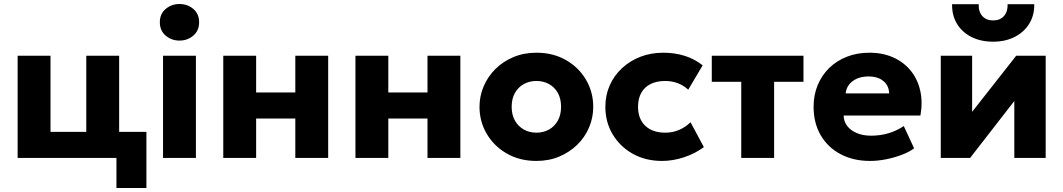

<svg xmlns="http://www.w3.org/2000/svg" viewBox="-20 -788 5306 958"><path d="M68 0V-510H232V-130H410.5V-510H574.5V0ZM561 150V0H504.5V-130H710.5V150Z M793.5 0V-510H957.5V0ZM875.5 -585.5Q836 -585.5 806.8 -610.2Q777.5 -635 777.5 -677Q777.5 -719 806.8 -743.5Q836 -768 875.5 -768Q915.5 -768 944.5 -743.5Q973.5 -719 973.5 -677Q973.5 -635 944.5 -610.2Q915.5 -585.5 875.5 -585.5Z M1094 0V-510H1258V-326.5H1453.5V-510H1617.5V0H1453.5V-196.5H1258V0Z M1753.5 0V-510H1917.5V-326.5H2113V-510H2277V0H2113V-196.5H1917.5V0Z M2656.5 15Q2573 15 2509 -21.8Q2445 -58.5 2408.8 -120Q2372.5 -181.5 2372.5 -255Q2372.5 -308.5 2393.2 -357.2Q2414 -406 2452 -443.8Q2490 -481.5 2542 -503.2Q2594 -525 2656.5 -525Q2740 -525 2804 -488.2Q2868 -451.5 2904 -390Q2940 -328.5 2940 -255Q2940 -201.5 2919.5 -152.8Q2899 -104 2861 -66.5Q2823 -29 2771 -7Q2719 15 2656.5 15ZM2656.5 -126Q2691.5 -126 2719.5 -141.8Q2747.5 -157.5 2763.5 -186.5Q2779.5 -215.5 2779.5 -255Q2779.5 -295 2763.8 -323.8Q2748 -352.5 2720 -368.2Q2692 -384 2656.5 -384Q2621 -384 2593 -368.2Q2565 -352.5 2549 -323.8Q2533 -295 2533 -255Q2533 -215.5 2549.2 -186.5Q2565.5 -157.5 2593.5 -141.8Q2621.5 -126 2656.5 -126Z M3283 15Q3202 15 3138.2 -20.2Q3074.5 -55.5 3037.5 -116.8Q3000.5 -178 3000.5 -255Q3000.5 -313 3022.2 -362Q3044 -411 3083.5 -447.8Q3123 -484.5 3175.5 -504.8Q3228 -525 3289.5 -525Q3347.5 -525 3397 -509.2Q3446.5 -493.5 3486 -462L3414 -340.5Q3389.5 -363 3360.2 -373.5Q3331 -384 3299 -384Q3257 -384 3226.5 -369Q3196 -354 3179.8 -325Q3163.5 -296 3163.5 -255.5Q3163.5 -194.5 3199.8 -160.2Q3236 -126 3299.5 -126Q3335.5 -126 3367.2 -139.2Q3399 -152.5 3425.5 -178L3492 -54Q3449 -22 3393.8 -3.5Q3338.5 15 3283 15Z M3678.5 0V-380H3531.5V-510H3989V-380H3842.5V0Z M4321.5 15Q4237.5 15 4174 -18.8Q4110.5 -52.5 4075 -113.2Q4039.5 -174 4039.5 -255.5Q4039.5 -314.5 4060.2 -364Q4081 -413.5 4118.2 -449.5Q4155.5 -485.5 4206.2 -505.2Q4257 -525 4318 -525Q4385 -525 4437.5 -501.2Q4490 -477.5 4524.2 -435.2Q4558.5 -393 4571.5 -335.8Q4584.5 -278.5 4572.5 -211.5H4189.5Q4190 -181.5 4207.5 -159Q4225 -136.5 4255.5 -123.8Q4286 -111 4326.5 -111Q4371.5 -111 4412 -122.8Q4452.5 -134.5 4489.5 -159L4541 -48Q4517.5 -30 4480.2 -15.8Q4443 -1.5 4401.2 6.8Q4359.5 15 4321.5 15ZM4199.5 -322H4416.5Q4415.5 -360.5 4388 -383.5Q4360.5 -406.5 4313.5 -406.5Q4266 -406.5 4234.8 -383.5Q4203.5 -360.5 4199.5 -322Z M4674 0V-510H4830.5V-230L5050.5 -510H5197.5V0H5041V-284L4820.5 0ZM4935.5 -580Q4873 -580 4826.5 -603.8Q4780 -627.5 4754.8 -669.5Q4729.5 -711.5 4730.5 -767H4863.5Q4861.5 -730.5 4881.2 -708.2Q4901 -686 4935.5 -686Q4970 -686 4989.5 -708.2Q5009 -730.5 5007.5 -767H5140.5Q5141.5 -712.5 5115.8 -670.2Q5090 -628 5043.2 -604Q4996.5 -580 4935.5 -580Z"/></svg>

Font: Geologica Roman
Style: Bold
Weight: 700
Designer: Sindre Bremnes, Frode Helland
Foundry: Monokrom Skriftforlag AS
Version: Version 1.010;gftools[0.9.28]